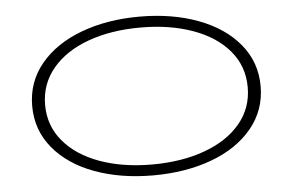

<svg xmlns="http://www.w3.org/2000/svg" viewBox="-50 -773 1311 859"><g transform="rotate(-5 605.0 -343.5)"><path d="M92 -343Q92 -451 159 -532Q226 -613 342.5 -656.5Q459 -700 605 -700Q751 -700 867.5 -656.5Q984 -613 1051 -532Q1118 -451 1118 -343Q1118 -235 1051 -154Q984 -73 867.5 -30Q751 13 605 13Q459 13 342.5 -30Q226 -73 159 -154Q92 -235 92 -343ZM1060 -343Q1060 -437 1002 -506.5Q944 -576 840.5 -613.5Q737 -651 605 -651Q472 -651 369 -613.5Q266 -576 208 -506Q150 -436 150 -343Q150 -250 208 -180.5Q266 -111 369 -73.5Q472 -36 605 -36Q737 -36 840.5 -73.5Q944 -111 1002 -180.5Q1060 -250 1060 -343Z"/></g></svg>

Font: BioRhyme Expanded Light
Style: Regular
Weight: 300
Width: 7
Designer: Aoife Mooney
Foundry: Aoife Mooney Type
Version: Version 1.000